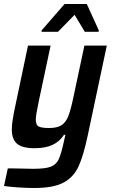

<svg xmlns="http://www.w3.org/2000/svg" viewBox="-23 -738 567 960"><path d="M-3 192 16 104H39Q121 106 143 106Q204 106 231 95.5Q258 85 270.5 58.5Q283 32 297 -33L304 -64H297Q275 -30 239.5 -13.5Q204 3 150 3Q88 3 62 -19.5Q36 -42 36 -91Q36 -128 53 -206L117 -510H230L172 -237Q156 -163 156 -140Q156 -113 170.5 -105.5Q185 -98 223 -98Q263 -98 284.5 -112Q306 -126 318 -156Q330 -186 343 -247L399 -510H511L416 -62Q394 42 369 95.5Q344 149 293.5 175.5Q243 202 148 202Q109 202 66.5 199Q24 196 -3 192ZM185 -579V-586L300 -718H411L471 -586L470 -579H401L350 -664L267 -579Z"/></svg>

Font: Saira Semi Condensed Medium
Style: Italic
Weight: 500
Width: 4
Italic angle: -12°
Designer: Hector Gatti with collaboration of the Omnibus-Type team
Foundry: Omnibus-Type
Version: Version 1.001; ttfautohint (v1.8)